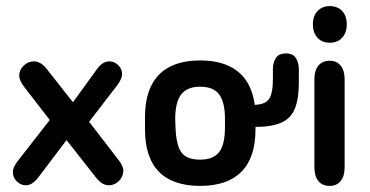

<svg xmlns="http://www.w3.org/2000/svg" viewBox="-20 -599 1213 629"><path d="M143 -206 37 -70Q22 -50 22 -35Q22 -18 35 -5Q48 8 65 8Q85 8 104 -16L198 -140L294 -18Q314 8 336 8Q356 8 370 -6.5Q384 -21 384 -40Q384 -56 366 -78L272 -200L365 -321Q380 -342 380 -356Q380 -373 367.5 -385.5Q355 -398 338 -398Q316 -398 298 -373L219 -264L134 -372Q114 -398 91 -398Q72 -398 57.5 -384Q43 -370 43 -351Q43 -335 61 -312Z M455 -216V-175Q455 -83 500.5 -36.5Q546 10 636 10Q725 10 771 -36.5Q817 -83 817 -175V-216Q817 -307 771 -354Q725 -401 636 -401Q546 -401 500.5 -354Q455 -307 455 -216ZM717 -209V-181Q717 -126 698 -101Q679 -76 635 -76Q592 -76 574.5 -99.5Q557 -123 555 -182L554 -209Q554 -264 573.5 -289.5Q593 -315 636 -315Q679 -315 698 -289.5Q717 -264 717 -209ZM769 -183H811Q868 -183 900 -196.5Q932 -210 945.5 -242Q959 -274 959 -330V-372Q959 -393 949.5 -408.5Q940 -424 917 -424Q893 -424 883.5 -408.5Q874 -393 874 -372V-340Q874 -309 868.5 -290Q863 -271 848 -263Q833 -255 803 -255H769Z M1060 -579Q1036 -579 1020.5 -563Q1005 -547 1005 -519Q1005 -492 1020 -475.5Q1035 -459 1060 -459Q1086 -459 1101 -475.5Q1116 -492 1116 -519Q1116 -547 1101 -563Q1086 -579 1060 -579ZM1010 -51Q1010 -22 1023 -6Q1036 10 1060 10Q1083 10 1096 -6Q1109 -22 1109 -51V-340Q1109 -368 1096 -384Q1083 -400 1060 -400Q1036 -400 1023 -384Q1010 -368 1010 -340Z"/></svg>

Font: Beiruti SemiBold
Style: Regular
Weight: 600
Designer: Arlette Boutros
Foundry: Boutros
Version: Version 1.41